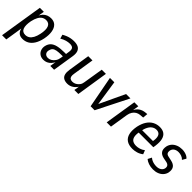

<svg xmlns="http://www.w3.org/2000/svg" viewBox="197 -1559 2795 2795"><g transform="rotate(45 1595.0 -161.5)"><path d="M2 180 109 -491H191L173 -380H167Q184 -422 209 -448.5Q234 -475 266 -487.5Q298 -500 334 -500Q394 -500 429.5 -465.5Q465 -431 475.5 -367.5Q486 -304 469 -219Q452 -141 420.5 -90.5Q389 -40 345.5 -15.5Q302 9 248 9Q194 9 164 -21.5Q134 -52 128 -106H134L89 180ZM237 -61Q273 -61 301 -79Q329 -97 350 -135Q371 -173 383 -232Q403 -329 382 -379.5Q361 -430 302 -430Q267 -430 238.5 -412.5Q210 -395 189 -357Q168 -319 155 -259Q137 -163 157 -112Q177 -61 237 -61Z M679 9Q632 9 601 -13.5Q570 -36 558 -72Q546 -108 554 -147Q565 -198 596 -228Q627 -258 683 -271.5Q739 -285 825 -285H867L859 -228H821Q760 -228 722 -221Q684 -214 665 -195.5Q646 -177 639 -144Q630 -106 649 -81.5Q668 -57 708 -57Q736 -57 764 -73.5Q792 -90 813 -120.5Q834 -151 840 -194L861 -333Q870 -386 853 -408.5Q836 -431 789 -431Q756 -431 717.5 -420.5Q679 -410 636 -384L618 -446Q649 -464 680.5 -476.5Q712 -489 744 -494.5Q776 -500 806 -500Q861 -500 894.5 -482.5Q928 -465 941.5 -427Q955 -389 945 -329L893 0H815L831 -106H835Q820 -69 796 -43Q772 -17 742.5 -4Q713 9 679 9Z M1171 9Q1125 9 1094.5 -9Q1064 -27 1054 -65.5Q1044 -104 1053 -160L1105 -491H1192L1141 -168Q1134 -130 1139.5 -107Q1145 -84 1162 -74Q1179 -64 1203 -64Q1235 -64 1262.5 -79.5Q1290 -95 1309.5 -121Q1329 -147 1333 -182L1383 -491H1469L1392 0H1310L1325 -94H1331Q1305 -46 1263 -18.5Q1221 9 1171 9Z M1645 0 1552 -491H1642L1705 -71H1686L1884 -491H1974L1727 0Z M1976 0 2054 -491H2136L2119 -383H2114Q2138 -437 2178 -466Q2218 -495 2276 -500L2309 -503L2302 -425L2242 -420Q2210 -417 2182 -400.5Q2154 -384 2135 -354Q2116 -324 2109 -283L2064 0Z M2511 9Q2436 9 2390.5 -22.5Q2345 -54 2330 -115.5Q2315 -177 2332 -267Q2349 -345 2383 -396.5Q2417 -448 2465.5 -474Q2514 -500 2572 -500Q2630 -500 2666 -474.5Q2702 -449 2715.5 -396.5Q2729 -344 2718 -262L2712 -224H2395L2405 -284H2661L2643 -266Q2654 -330 2648 -366.5Q2642 -403 2621 -420Q2600 -437 2566 -437Q2531 -437 2501 -418Q2471 -399 2449.5 -359.5Q2428 -320 2416 -259L2412 -234Q2401 -173 2410 -134.5Q2419 -96 2447 -78Q2475 -60 2520 -60Q2553 -60 2588.5 -71Q2624 -82 2657 -107L2680 -47Q2642 -17 2597.5 -4Q2553 9 2511 9Z M2936 9Q2886 9 2843.5 -5.5Q2801 -20 2774 -44L2805 -103Q2825 -86 2847 -76Q2869 -66 2893 -61.5Q2917 -57 2940 -57Q2984 -57 3013.5 -76Q3043 -95 3051 -128Q3057 -161 3043 -180Q3029 -199 2995 -206L2933 -218Q2874 -231 2850 -267Q2826 -303 2838 -366Q2848 -408 2874.5 -437.5Q2901 -467 2941.5 -483.5Q2982 -500 3031 -500Q3059 -500 3085.5 -494Q3112 -488 3134 -476.5Q3156 -465 3171 -447L3137 -388Q3116 -412 3084.5 -423Q3053 -434 3023 -434Q2982 -434 2953 -415Q2924 -396 2916 -358Q2911 -328 2923 -308.5Q2935 -289 2969 -283L3029 -270Q3092 -257 3116.5 -220.5Q3141 -184 3129 -120Q3120 -82 3093.5 -52.5Q3067 -23 3026.5 -7Q2986 9 2936 9Z"/></g></svg>

Font: Nunito Sans 10pt Condensed Medium
Style: Italic
Weight: 500
Width: 3
Italic angle: -9°
Designer: Vernon Adams
Foundry: Vernon Adams
Version: Version 3.101;gftools[0.9.27]